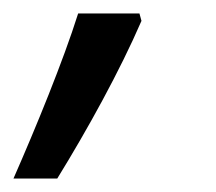

<svg xmlns="http://www.w3.org/2000/svg" viewBox="-64 -135 320 285"><path d="M-44 130H21C66 57 114 -30 146 -104L143 -115H52C30 -45 -11 55 -44 130Z"/></svg>

Font: Noto Sans SemiCondensed
Style: Italic
Weight: 400
Width: 4
Italic angle: -12°
Designer: Monotype Design Team
Foundry: Monotype Imaging Inc.
Version: Version 2.013